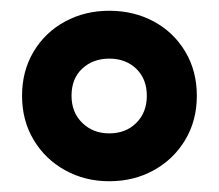

<svg xmlns="http://www.w3.org/2000/svg" viewBox="-20 -734 407 357"><path d="M21 -556Q21 -602 42.5 -638Q64 -674 101 -694Q138 -714 183 -714Q229 -714 266 -694Q303 -674 324.5 -638Q346 -602 346 -556Q346 -510 324.5 -474Q303 -438 266 -417.5Q229 -397 183 -397Q138 -397 101 -417.5Q64 -438 42.5 -474Q21 -510 21 -556ZM253 -556Q253 -587 233.5 -606Q214 -625 183 -625Q153 -625 133 -606.5Q113 -588 113 -556Q113 -525 133 -505.5Q153 -486 183 -486Q214 -486 233.5 -505.5Q253 -525 253 -556Z"/></svg>

Font: Space Grotesk Frontify SemiBold
Style: Regular
Weight: 600
Designer: Florian Karsten
Version: Version 2.000